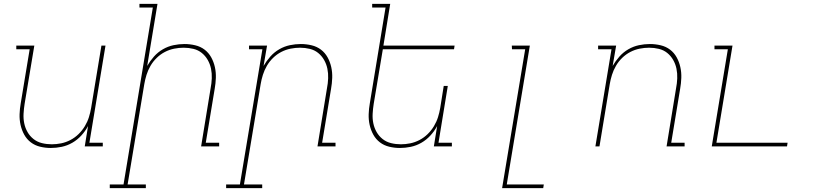

<svg xmlns="http://www.w3.org/2000/svg" viewBox="-20 -755 4240 990"><path d="M242 8Q214 8 187 1.5Q160 -5 139 -21Q118 -37 105 -60.5Q92 -84 86 -111Q80 -138 81 -166.5Q82 -195 87 -223L133 -501H64V-520H157L107 -220Q103 -195 101.5 -169Q100 -143 105 -119Q110 -95 122 -74Q134 -53 153 -38Q172 -23 196.5 -17Q221 -11 247 -11Q271 -11 295.5 -16Q320 -21 343 -33Q366 -45 385 -63.5Q404 -82 417.5 -104.5Q431 -127 438.5 -151Q446 -175 450 -199L503 -520H524L441 -19H510V0H417L434 -105Q420 -79 399.5 -56.5Q379 -34 353 -19Q327 -4 298.5 2Q270 8 242 8Z M732 215H546V196H617L768 -716H699V-735H792L739 -415Q754 -441 774 -463.5Q794 -486 820 -501Q846 -516 874.5 -522Q903 -528 931 -528Q959 -528 986.5 -521.5Q1014 -515 1035 -499Q1056 -483 1069 -459.5Q1082 -436 1088 -409Q1094 -382 1093 -353.5Q1092 -325 1087 -297L1041 -19H1110V0H1017L1066 -300Q1071 -325 1072 -351Q1073 -377 1068 -401Q1063 -425 1051 -446Q1039 -467 1020.5 -482Q1002 -497 977.5 -503Q953 -509 927 -509Q903 -509 878 -504Q853 -499 830 -487Q807 -475 788 -456.5Q769 -438 756 -415.5Q743 -393 735.5 -369Q728 -345 724 -321L638 196H732Z M1332 215H1146V196H1217L1333 -501H1264V-520H1357L1339 -415Q1354 -441 1374 -463.5Q1394 -486 1420 -501Q1446 -516 1474.5 -522Q1503 -528 1531 -528Q1559 -528 1586.5 -521.5Q1614 -515 1635 -499Q1656 -483 1669 -459.5Q1682 -436 1688 -409Q1694 -382 1693 -353.5Q1692 -325 1687 -297L1641 -19H1710V0H1617L1666 -300Q1671 -325 1672 -351Q1673 -377 1668 -401Q1663 -425 1651 -446Q1639 -467 1620.5 -482Q1602 -497 1577.5 -503Q1553 -509 1527 -509Q1503 -509 1478 -504Q1453 -499 1430 -487Q1407 -475 1388 -456.5Q1369 -438 1356 -415.5Q1343 -393 1335.5 -369Q1328 -345 1324 -321L1238 196H1332Z M2042 8Q2014 8 1987 1.5Q1960 -5 1939 -21Q1918 -37 1905 -60.5Q1892 -84 1886 -111Q1880 -138 1881 -166.5Q1882 -195 1887 -223L1968 -716H1899V-735H1992L1957 -520H2324L2321 -501H1954L1907 -220Q1903 -195 1901.5 -169Q1900 -143 1905 -119Q1910 -95 1922 -74Q1934 -53 1953 -38Q1972 -23 1996.5 -17Q2021 -11 2047 -11Q2071 -11 2095.5 -16Q2120 -21 2143 -33Q2166 -45 2185 -63.5Q2204 -82 2217.5 -104.5Q2231 -127 2238.5 -151Q2246 -175 2250 -199L2268 -312H2289L2241 -19H2310V0H2217L2234 -105Q2220 -79 2199.5 -56.5Q2179 -34 2153 -19Q2127 -4 2098.5 2Q2070 8 2042 8Z M2569 215 2688 -501H2620L2619 -520H2712L2593 196H2784L2781 215Z M3050 0 3133 -501H3064V-520H3157L3139 -415Q3154 -441 3174 -463.5Q3194 -486 3220 -501Q3246 -516 3274.5 -522Q3303 -528 3331 -528Q3359 -528 3386.5 -521.5Q3414 -515 3435 -499Q3456 -483 3469 -459.5Q3482 -436 3488 -409Q3494 -382 3493 -353.5Q3492 -325 3487 -297L3441 -19H3510V0H3417L3466 -300Q3471 -325 3472 -351Q3473 -377 3468 -401Q3463 -425 3451 -446Q3439 -467 3420.5 -482Q3402 -497 3377.5 -503Q3353 -509 3327 -509Q3303 -509 3278 -504Q3253 -499 3230 -487Q3207 -475 3188 -456.5Q3169 -438 3156 -415.5Q3143 -393 3135.5 -369Q3128 -345 3124 -321L3071 0Z M3650 0 3733 -501H3664V-520H3757L3674 -19H4041L4038 0Z"/></svg>

Font: Iosevka HT Thin Extended
Style: Italic
Weight: 100
Width: 7
Italic angle: -9°
Monospace: yes
Designer: Belleve Invis
Foundry: Belleve Invis
Version: Version 32.3.0; ttfautohint (v1.8.4)